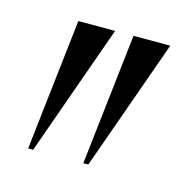

<svg xmlns="http://www.w3.org/2000/svg" viewBox="-53 -751 346 353"><g transform="rotate(15 120.5 -575.0)"><path d="M37.5 -450 126.5 -700H56.5L28 -450ZM142.5 -450 231.5 -700H161.5L133 -450Z"/></g></svg>

Font: Picaflor 36 pt
Style: Regular
Weight: 400
Designer: Ariel Martín Pérez
Foundry: Tunera Type Foundry
Version: Version 1.000;hotconv 1.0.109;makeotfexe 2.5.65596